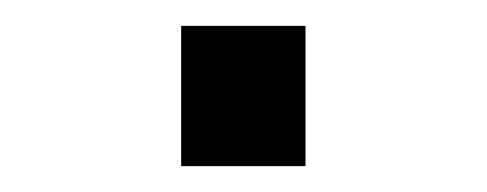

<svg xmlns="http://www.w3.org/2000/svg" viewBox="-20 -345 373 147"><path d="M213.9 -325.2V-217.8H118.7V-325.2Z"/></svg>

Font: Arimo Nerd Font
Style: Regular
Weight: 400
Designer: Steve Matteson
Foundry: Monotype Imaging Inc.
Version: Version 1.33;Nerd Fonts 3.2.1